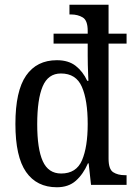

<svg xmlns="http://www.w3.org/2000/svg" viewBox="-20 -780 569 810"><path d="M220 10Q135 10 90 -54.5Q45 -119 45 -257Q45 -396 90 -461Q135 -526 220 -526Q269 -526 299.5 -502Q330 -478 348 -439H353Q353 -441 352 -461Q351 -481 350.5 -505.5Q350 -530 350 -545V-596H206V-638H350V-650Q350 -694 329 -706.5Q308 -719 280 -719H273V-760H438V-638H514V-596H438V-111Q438 -66 457.5 -53.5Q477 -41 506 -41H514V0H364L354 -91H351Q331 -45 300 -17.5Q269 10 220 10ZM238 -48Q302 -48 326 -104Q350 -160 350 -257Q350 -357 325.5 -413.5Q301 -470 237 -470Q183 -470 160 -415.5Q137 -361 137 -256Q137 -152 160.5 -100Q184 -48 238 -48Z"/></svg>

Font: Noto Serif Condensed
Style: Regular
Weight: 400
Width: 3
Designer: Monotype Design Team
Foundry: Monotype Imaging Inc.
Version: Version 2.013; ttfautohint (v1.8.4.7-5d5b)